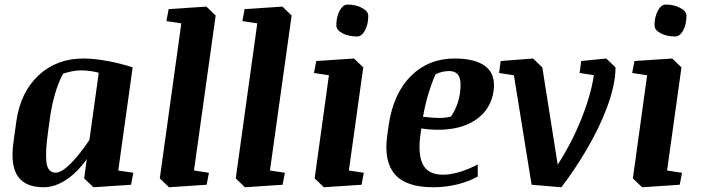

<svg xmlns="http://www.w3.org/2000/svg" viewBox="-20 -791 3004 822"><path d="M541 0 379.9 10.7 340.3 -27.3 351.6 -109.9Q311.5 -53.2 263.2 -21.2Q214.8 10.7 166.5 10.7Q88.4 10.7 56.2 -36.4Q23.9 -83.5 37.6 -182.1L50.3 -273.9Q68.4 -397 145.5 -468.8Q222.7 -540.5 336.4 -540.5Q382.3 -540.5 439.7 -530Q497.1 -519.5 547.9 -502.4L486.3 -61L550.8 -51.3ZM185.5 -225.1Q173.8 -143.6 178.7 -97.7Q183.6 -51.8 218.8 -51.8Q243.7 -51.8 282.5 -90.6Q321.3 -129.4 362.8 -191.9L402.8 -479.5Q389.6 -483.4 369.1 -486.6Q348.6 -489.7 326.2 -489.7Q308.1 -489.7 288.3 -485.8Q268.6 -481.9 249.5 -475.1Q230 -438.5 215.8 -389.6Q201.7 -340.8 194.3 -289.1Z M702.1 -752 863.8 -762.7 903.3 -724.6 810.5 -61 874.5 -51.3 864.7 0 703.6 10.7 664.1 -27.3 756.3 -690.9 692.4 -700.7Z M1027.3 -752 1189 -762.7 1228.5 -724.6 1135.7 -61 1199.7 -51.3 1189.9 0 1028.8 10.7 989.3 -27.3 1081.5 -690.9 1017.6 -700.7Z M1334 -529.8 1495.6 -540.5 1535.2 -502.4 1473.6 -61 1537.6 -51.3 1527.8 0 1366.7 10.7 1327.1 -27.3 1388.2 -468.8 1324.2 -478.5ZM1419.9 -682.6Q1419.9 -718.8 1434.1 -745.1Q1448.2 -771.5 1467.8 -771.5Q1503.4 -771.5 1530 -757.1Q1556.6 -742.7 1556.6 -723.6Q1556.6 -686.5 1542.5 -660.6Q1528.3 -634.8 1508.8 -634.8Q1471.7 -634.8 1445.8 -648.7Q1419.9 -662.6 1419.9 -682.6Z M2093.3 -402.3Q2082 -323.7 2018.8 -279.5Q1955.6 -235.4 1855 -235.4Q1835.4 -235.4 1816.4 -237.1Q1797.4 -238.8 1783.7 -241.2L1780.3 -216.3Q1768.1 -131.8 1790.3 -87.4Q1812.5 -43 1877.4 -43Q1907.2 -43 1945.8 -54.2Q1984.4 -65.4 2025.4 -86.9V-35.2Q1985.8 -13.2 1936 -1.2Q1886.2 10.7 1835 10.7Q1717.8 10.7 1670.2 -45.2Q1622.6 -101.1 1637.7 -209.5L1644 -254.9Q1663.6 -390.1 1739 -465.3Q1814.5 -540.5 1925.8 -540.5Q2016.1 -540.5 2059.3 -506.3Q2102.5 -472.2 2093.3 -402.3ZM1844.7 -472.7Q1828.1 -436 1814.2 -389.9Q1800.3 -343.8 1791 -291Q1809.1 -289.1 1828.1 -287.6Q1847.2 -286.1 1862.3 -286.1Q1876.5 -286.1 1889.2 -287.8Q1901.9 -289.6 1911.1 -292.5Q1924.8 -312.5 1934.8 -337.4Q1944.8 -362.3 1949.2 -391.6Q1956.1 -442.4 1944.8 -464.6Q1933.6 -486.8 1901.9 -486.8Q1887.7 -486.8 1873.3 -483.4Q1858.9 -480 1844.7 -472.7Z M2255.9 0 2180.2 -468.8 2116.7 -478.5 2123.5 -529.8 2262.2 -540.5 2301.8 -502.4 2367.7 -85.9Q2394.5 -127.4 2419.7 -175Q2444.8 -222.7 2465.3 -272.7Q2485.8 -322.8 2500.7 -372.8Q2515.6 -422.9 2522.5 -469.2L2461.4 -478.5L2468.3 -529.8L2575.7 -540.5L2615.2 -502.4Q2615.2 -463.9 2605.5 -420.4Q2595.7 -377 2578.9 -331.5Q2562 -286.1 2539.6 -240.2Q2517.1 -194.3 2491.2 -150.1Q2465.3 -106 2437.7 -65.2Q2410.2 -24.4 2383.3 10.7Z M2696.3 -529.8 2857.9 -540.5 2897.5 -502.4 2835.9 -61 2899.9 -51.3 2890.1 0 2729 10.7 2689.5 -27.3 2750.5 -468.8 2686.5 -478.5ZM2782.2 -682.6Q2782.2 -718.8 2796.4 -745.1Q2810.5 -771.5 2830.1 -771.5Q2865.7 -771.5 2892.3 -757.1Q2918.9 -742.7 2918.9 -723.6Q2918.9 -686.5 2904.8 -660.6Q2890.6 -634.8 2871.1 -634.8Q2834 -634.8 2808.1 -648.7Q2782.2 -662.6 2782.2 -682.6Z"/></svg>

Font: Noticia Text
Style: Bold Italic
Weight: 700
Italic angle: -8°
Designer: JM Sole
Foundry: JM Sole
Version: Version 1.003